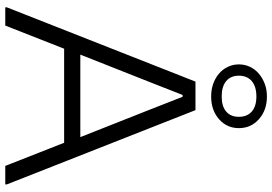

<svg xmlns="http://www.w3.org/2000/svg" viewBox="-176 -882 1058 747"><g transform="rotate(90 353.5 -509.0)"><path d="M9 -6 298 -740H409L698 -6V0H626L536 -229H170L80 0H9ZM514 -292 408 -560 357 -690H350L299 -560L193 -292ZM356 -801Q329 -801 306.5 -809Q284 -817 267 -831.5Q250 -846 240.5 -866Q231 -886 231 -909Q231 -932 240.5 -952Q250 -972 267 -986.5Q284 -1001 306.5 -1009.5Q329 -1018 356 -1018Q409 -1018 444 -987Q479 -956 479 -909Q479 -862 444 -831.5Q409 -801 356 -801ZM356 -842Q394 -842 414.5 -859.5Q435 -877 435 -909Q435 -941 414.5 -959Q394 -977 356 -977Q317 -977 296 -959Q275 -941 275 -909Q275 -877 296 -859.5Q317 -842 356 -842Z"/></g></svg>

Font: Encode Sans Wide
Style: Light
Weight: 300
Designer: Pablo Impallari, Andres Torresi
Foundry: Pablo Impallari, Andres Torresi
Version: Version 1.000; ttfautohint (v1.00) -l 8 -r 50 -G 200 -x 14 -